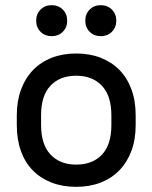

<svg xmlns="http://www.w3.org/2000/svg" viewBox="-20 -715 590 743"><path d="M275 8Q222 8 179.5 -8.5Q137 -25 107 -55.5Q77 -86 61 -130.5Q45 -175 45 -231V-269Q45 -324 61.5 -368.5Q78 -413 108 -444Q138 -475 180.5 -491.5Q223 -508 275 -508Q327 -508 369.5 -491.5Q412 -475 442 -444.5Q472 -414 488.5 -369.5Q505 -325 505 -269V-231Q505 -175 488.5 -131Q472 -87 442 -56Q412 -25 369.5 -8.5Q327 8 275 8ZM275 -78Q338 -78 374.5 -116.5Q411 -155 411 -231V-269Q411 -344 374.5 -383Q338 -422 275 -422Q212 -422 175.5 -383.5Q139 -345 139 -269V-231Q139 -156 175.5 -117Q212 -78 275 -78ZM180 -575Q154 -575 137 -592Q120 -609 120 -635Q120 -661 137 -678Q154 -695 180 -695Q206 -695 223 -678Q240 -661 240 -635Q240 -609 223 -592Q206 -575 180 -575ZM370 -575Q344 -575 327 -592Q310 -609 310 -635Q310 -661 327 -678Q344 -695 370 -695Q396 -695 413 -678Q430 -661 430 -635Q430 -609 413 -592Q396 -575 370 -575Z"/></svg>

Font: Retni Sans Medium
Style: Regular
Weight: 500
Designer: Vitaly Kuzmin
Foundry: ParaType Ltd.
Version: Version 1.00;March 2, 2019;FontCreator 11.5.0.2425 64-bit; t